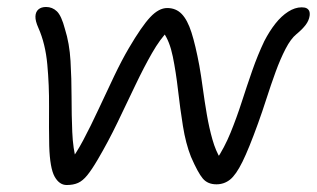

<svg xmlns="http://www.w3.org/2000/svg" viewBox="-20 -515 907 550"><path d="M171 15Q150 15 136.5 -9Q123 -33 121 -97Q120 -148 120.5 -209.5Q121 -271 115.5 -330.5Q110 -390 90 -435Q81 -455 81.5 -468Q82 -481 90 -488Q98 -495 112 -495Q130 -495 143 -482.5Q156 -470 166 -432Q179 -391 182 -340.5Q185 -290 185 -237.5Q185 -185 187 -137Q189 -89 199 -53L178 -50Q197 -73 218.5 -113.5Q240 -154 262.5 -202.5Q285 -251 307 -297Q329 -343 349 -377Q386 -440 410.5 -466Q435 -492 459 -492Q484 -492 500.5 -475Q517 -458 528.5 -422Q540 -386 551 -327Q556 -299 561 -262Q566 -225 572.5 -187Q579 -149 588.5 -115.5Q598 -82 612 -60L599 -56Q623 -92 640.5 -135Q658 -178 672.5 -223Q687 -268 702.5 -312.5Q718 -357 737 -397Q752 -426 769 -447.5Q786 -469 805.5 -481.5Q825 -494 844 -494Q853 -494 858 -491.5Q863 -489 865.5 -484Q868 -479 867 -470Q865 -456 855.5 -443.5Q846 -431 829 -417Q813 -404 798 -375Q783 -346 769.5 -309Q756 -272 743.5 -233Q731 -194 719 -161Q693 -89 674.5 -51.5Q656 -14 639 -0.5Q622 13 600 13Q575 13 561 -3.5Q547 -20 527 -66Q512 -104 504 -154Q496 -204 490 -256.5Q484 -309 475 -353Q466 -397 448 -422L463 -428Q439 -404 415.5 -363Q392 -322 367.5 -270.5Q343 -219 316.5 -164Q290 -109 260 -58Q243 -29 230 -13Q217 3 203.5 9Q190 15 171 15Z"/></svg>

Font: Shantell Sans Light
Style: Italic
Weight: 300
Italic angle: -11°
Designer: Stephen Nixon, Anya Danilova, Shantell Martin
Foundry: Arrow Type
Version: Version 1.008;[ac192a2d6]